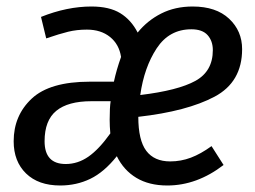

<svg xmlns="http://www.w3.org/2000/svg" viewBox="-20 -558 785 590"><path d="M403 -458Q433 -495 475.5 -516.5Q518 -538 572 -538Q644 -538 684 -500.5Q724 -463 724 -407Q724 -306 639.5 -261Q555 -216 405 -199Q405 -127 429.5 -94.5Q454 -62 503 -62Q536 -62 566.5 -73.5Q597 -85 630 -109L667 -51Q585 12 494 12Q438 12 399 -11.5Q360 -35 339 -78Q300 -29 257.5 -8.5Q215 12 165 12Q98 12 60 -25Q22 -62 22 -124Q22 -203 77.5 -255Q133 -307 256 -307H330Q338 -344 352 -383Q346 -422 318 -444.5Q290 -467 247 -467Q216 -467 189.5 -460.5Q163 -454 122 -440L106 -506Q186 -538 261 -538Q316 -538 349.5 -517.5Q383 -497 403 -458ZM411 -266Q527 -280 580.5 -309.5Q634 -339 634 -404Q634 -432 618 -450Q602 -468 568 -468Q500 -468 461.5 -409.5Q423 -351 411 -266ZM261 -247Q189 -247 153 -217.5Q117 -188 117 -124Q117 -54 182 -54Q219 -54 251.5 -76.5Q284 -99 319 -148Q317 -170 317 -190Q317 -228 320 -247Z"/></svg>

Font: Fira Sans Condensed
Style: Italic
Weight: 400
Width: 3
Italic angle: -8°
Designer: bBox Type GmbH & Carrois Corporate GbR & Edenspiekermann AG
Foundry: bBox Type GmbH & Carrois Corporate GbR & Edenspiekermann AG
Version: Version 4.301